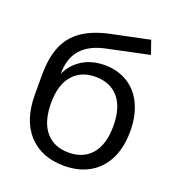

<svg xmlns="http://www.w3.org/2000/svg" viewBox="-134 -844 891 963"><g transform="rotate(20 311.5 -362.0)"><path d="M54.6 -277.8V-381.7Q54.6 -472.5 80 -534.1Q105.3 -595.6 160.8 -634.4Q216.3 -673.2 306.6 -692.3L508.8 -734.5L533.9 -662.6L310.9 -615.5Q224.2 -597.3 182.7 -549Q141.2 -500.7 141.2 -423V-381.6H128.3Q146.9 -454.2 202 -494.9Q257.1 -535.5 334.5 -535.5Q403.6 -535.5 456.4 -503.4Q509.3 -471.3 538.3 -410.4Q567.3 -349.5 567.3 -266Q567.3 -179.9 536.2 -117.9Q505.1 -55.8 447.8 -23.3Q390.5 9.3 312.7 9.3Q193.6 9.3 124.1 -65.2Q54.6 -139.8 54.6 -277.8ZM478.6 -262.3Q478.6 -361.5 434.3 -413Q389.9 -464.6 311.2 -464.6Q233.8 -464.6 189.6 -413.3Q145.4 -362.1 145.4 -265.4Q145.4 -165.4 189.5 -113.2Q233.5 -61 311.9 -61Q390.3 -61 434.4 -112.4Q478.6 -163.8 478.6 -262.3Z"/></g></svg>

Font: Min Sans VF VF
Style: Regular
Weight: 400
Designer: Jinseong-Kim, NotoSansCJK, Nunito
Foundry: Jinseong-Kim
Version: Version 1.420;Glyphs 3.1.2 (3151)